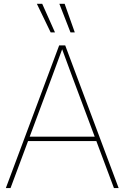

<svg xmlns="http://www.w3.org/2000/svg" viewBox="-20 -959 635 979"><path d="M281.7 -727.5H312.5L585 0H561L350.1 -563.5Q330.6 -616.7 321 -642.3Q311.5 -668 292.5 -719.7H301.3Q272.5 -641.6 243.7 -563.5L33.7 0H9.8ZM117.7 -262.2H477.1V-239.7H117.7ZM282.7 -939.5H309.6L361.3 -793.9H339.4ZM168 -939.5H195.3L260.3 -793.9H238.3Z"/></svg>

Font: Intratopia Thin
Style: Regular
Weight: 100
Designer: Rasmus Andersson
Foundry: rsms
Version: Version 3.000;Glyphs 3.2.3 (3260)